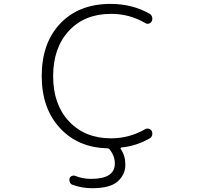

<svg xmlns="http://www.w3.org/2000/svg" viewBox="-20 -784 1040 1000"><path d="M558.6 -63.5Q653.3 -63.5 736.3 -111.3Q745.1 -116.2 755.4 -113.3Q765.6 -110.4 770.5 -101.6Q773.4 -94.7 773.4 -87.9Q773.4 -84 772.5 -80.1Q769.5 -68.4 759.8 -63.5Q690.4 -23.4 611.3 -15.6Q609.4 -14.6 608.4 -12.7Q607.4 -10.7 608.4 -8.8Q632.8 27.3 632.8 72.3Q632.8 73.2 632.8 75.2Q632.8 125 593.3 160.6Q553.7 196.3 460 196.3Q407.2 196.3 358.4 178.7Q348.6 175.8 344.2 166Q339.8 156.2 341.8 146.5Q344.7 136.7 353.5 132.8Q362.3 128.9 371.1 131.8Q410.2 147.5 452.1 147.5Q454.1 147.5 456.1 147.5Q578.1 147.5 578.1 67.4Q578.1 28.3 550.8 -5.9Q545.9 -11.7 538.1 -11.7Q386.7 -15.6 293 -116.2Q197.3 -218.8 197.3 -387.7Q197.3 -560.5 294.4 -662.1Q391.6 -763.7 555.7 -763.7Q669.9 -763.7 759.8 -711.9Q769.5 -706.1 772.5 -694.3Q773.4 -690.4 773.4 -686.5Q773.4 -679.7 770.5 -673.8Q765.6 -664.1 755.4 -661.1Q745.1 -658.2 736.3 -664.1Q654.3 -711.9 558.6 -711.9Q420.9 -711.9 338.9 -623.5Q256.8 -535.2 256.8 -387.2Q256.8 -239.3 339.8 -151.4Q422.9 -63.5 558.6 -63.5Z"/></svg>

Font: Rounded-X Mgen+ 1m light
Style: Regular
Weight: 200
Designer: [Source Han Sans]
Ryoko NISHIZUKA  (kana & ideographs); Paul D. Hunt (Latin, Greek & Cyrillic); Wenlong ZHANG  (bopomofo
Version: Version 1.059.20150602